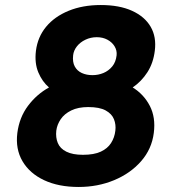

<svg xmlns="http://www.w3.org/2000/svg" viewBox="-20 -732 693 764"><path d="M293 12Q213 12 155.5 -15Q98 -42 69.5 -90.5Q41 -139 49 -203Q57 -265 91.5 -311Q126 -357 175 -384Q148 -407 132.5 -444Q117 -481 123 -530Q130 -585 163.5 -625.5Q197 -666 253 -689Q309 -712 381 -712Q455 -712 505.5 -689Q556 -666 579.5 -625.5Q603 -585 596 -530Q590 -481 566.5 -444.5Q543 -408 508 -384Q552 -357 576 -311Q600 -265 592 -203Q584 -139 541.5 -90.5Q499 -42 434 -15Q369 12 293 12ZM310 -116Q354 -116 381 -128.5Q408 -141 422 -163Q436 -185 439 -212Q442 -236 433.5 -257.5Q425 -279 400.5 -292.5Q376 -306 331 -306Q291 -306 263.5 -292.5Q236 -279 221.5 -257.5Q207 -236 204 -212Q201 -185 210 -163Q219 -141 244 -128.5Q269 -116 310 -116ZM348 -433Q371 -433 391.5 -441.5Q412 -450 426.5 -467.5Q441 -485 444 -512Q446 -531 436 -547.5Q426 -564 407.5 -574Q389 -584 365 -584Q341 -584 320 -574Q299 -564 286 -547.5Q273 -531 271 -512Q268 -485 277.5 -467.5Q287 -450 305.5 -441.5Q324 -433 348 -433Z"/></svg>

Font: Inclusive Sans
Style: Bold Italic
Weight: 700
Italic angle: -7°
Designer: Olivia King
Foundry: Olivia King
Version: Version 2.004